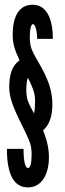

<svg xmlns="http://www.w3.org/2000/svg" viewBox="-20 -764 280 832"><path d="M207 -312.5Q207 -355 192.8 -397.8Q178.5 -440.5 147 -493.5Q131 -520.5 122.8 -537.8Q114.5 -555 111.8 -569.5Q109 -584 109 -602.5Q109 -628 112.8 -643.8Q116.5 -659.5 123 -659.5Q130 -659.5 135.5 -640.5Q141 -621.5 141 -595.5H209Q209 -666.5 186.2 -705Q163.5 -743.5 121 -743.5Q79.5 -743.5 57.2 -710Q35 -676.5 35 -613.5Q35 -586 41.2 -562.8Q47.5 -539.5 64.5 -502.5Q41.5 -486 30.8 -458.2Q20 -430.5 20 -385Q20 -355.5 32.2 -319Q44.5 -282.5 76 -220Q94.5 -182.5 103.2 -162.2Q112 -142 114.5 -128Q117 -114 117 -95Q117 -36 101 -36Q92 -36 87 -57.8Q82 -79.5 82 -119H10Q10 48 101 48Q143 48 167.5 12.5Q192 -23 192 -84Q192 -138 166.5 -199Q207 -233.5 207 -312.5ZM101.5 -426.5Q114.5 -399.5 121 -382.8Q127.5 -366 129.8 -353Q132 -340 132 -323.5Q132 -307.5 130.8 -293Q129.5 -278.5 127 -273Q107 -308.5 100.5 -327.8Q94 -347 94 -374Q94 -392.5 96 -407Q98 -421.5 101.5 -426.5Z"/></svg>

Font: League Gothic Condensed
Style: Regular
Weight: 400
Width: 3
Designer: The League of Moveable Type
Version: Version 1.600; ttfautohint (v1.8.3)